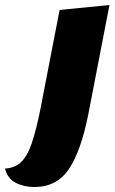

<svg xmlns="http://www.w3.org/2000/svg" viewBox="-137 -550 460 770"><path d="M1 200Q-41 200 -74 183Q-107 166 -117 126Q-78 124 -52.5 100Q-27 76 -9.5 24Q8 -28 25 -112L102 -510L302 -530L217 -91Q188 55 139.5 127.5Q91 200 1 200Z"/></svg>

Font: Sansita Swashed ExtraBold
Style: Regular
Weight: 800
Designer: Pablo Cosgaya
Foundry: Omnibus-Type
Version: Version 1.003; ttfautohint (v1.8.3)